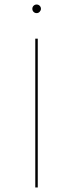

<svg xmlns="http://www.w3.org/2000/svg" viewBox="-20 -829 323 849"><path d="M123 -790Q123 -798 128.5 -803.5Q134 -809 142 -809Q150 -809 155.5 -803.5Q161 -798 161 -790Q161 -783 155.5 -777Q150 -771 142 -771Q134 -771 128.5 -776.5Q123 -782 123 -790ZM136 -658H147V0H136Z"/></svg>

Font: Ysabeau SC Hairline
Style: Regular
Weight: 100
Designer: Christian Thalmann (Catharsis Fonts)
Version: Version 0.003